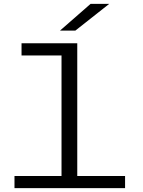

<svg xmlns="http://www.w3.org/2000/svg" viewBox="-20 -974 740 994"><path d="M55 0V-63H298.5V-687H91.5V-750H380V-63H627.5V0ZM370 -815.5H290.5L449 -954H545.5Z"/></svg>

Font: Trispace SemiExpanded Light
Style: Regular
Weight: 300
Width: 6
Designer: Tyler Finck
Foundry: Etcetera Type Company
Version: Version 1.210; ttfautohint (v1.8.3)